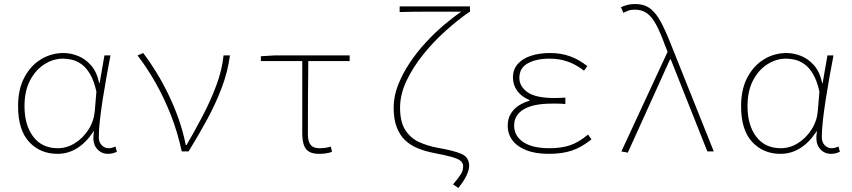

<svg xmlns="http://www.w3.org/2000/svg" viewBox="-20 -754 4240 956"><path d="M266 12Q180 12 125 -47.5Q70 -107 70 -225Q70 -310 101.5 -369Q133 -428 184.5 -459Q236 -490 296 -490Q332 -490 368.5 -475.5Q405 -461 433.5 -428.5Q462 -396 474 -340H476L500 -478H530Q520 -426 510 -370Q500 -314 491.5 -259.5Q483 -205 477.5 -156.5Q472 -108 472 -70Q472 -46 486.5 -31Q501 -16 520 -16Q529 -16 538.5 -18.5Q548 -21 555 -24L562 2Q555 5 544 8.5Q533 12 518 12Q482 12 460 -16.5Q438 -45 448 -100H446Q372 12 266 12ZM268 -16Q313 -16 353.5 -41.5Q394 -67 421 -109.5Q448 -152 452 -202L460 -298Q448 -352 428.5 -385Q409 -418 385.5 -434.5Q362 -451 338.5 -456.5Q315 -462 294 -462Q245 -462 201 -434Q157 -406 129.5 -353.5Q102 -301 102 -225Q102 -131 145.5 -73.5Q189 -16 268 -16Z M885 0Q864 -97 830.5 -182Q797 -267 755 -341Q713 -415 665 -478L693 -490Q726 -447 758.5 -394Q791 -341 819.5 -282Q848 -223 870 -160Q892 -97 905 -32H909Q948 -99 988 -175Q1028 -251 1057 -328.5Q1086 -406 1093 -478H1125Q1114 -396 1084 -317Q1054 -238 1011.5 -159.5Q969 -81 919 0Z M1569 12Q1538 12 1519.5 1.5Q1501 -9 1493 -32Q1485 -55 1485 -92V-450H1279V-474L1345 -478H1721V-450H1515Q1514 -359 1513.5 -268.5Q1513 -178 1513 -86Q1513 -50 1526.5 -33Q1540 -16 1571 -16Q1585 -16 1600 -18Q1615 -20 1627 -24L1633 2Q1624 6 1606.5 9Q1589 12 1569 12Z M2262 182 2236 164Q2266 128 2276 111.5Q2286 95 2286 74Q2286 58 2274 47.5Q2262 37 2231 28Q2200 19 2142 8Q2100 0 2063 -14.5Q2026 -29 1998.5 -54.5Q1971 -80 1955.5 -120Q1940 -160 1940 -218Q1940 -274 1962 -330.5Q1984 -387 2020 -441Q2056 -495 2100.5 -543Q2145 -591 2191 -630Q2237 -669 2277 -696Q2247 -696 2207 -696Q2167 -696 2123.5 -696Q2080 -696 2039.5 -695.5Q1999 -695 1970 -694V-722H2320V-694H2316Q2260 -655 2199.5 -601Q2139 -547 2087.5 -483Q2036 -419 2004 -351.5Q1972 -284 1972 -218Q1972 -147 1998 -106.5Q2024 -66 2067 -46.5Q2110 -27 2160 -18Q2236 -5 2276 11.5Q2316 28 2316 72Q2316 91 2303.5 118.5Q2291 146 2262 182Z M2712 12Q2646 12 2600.5 -6Q2555 -24 2531.5 -55.5Q2508 -87 2508 -128Q2508 -164 2524 -189Q2540 -214 2564.5 -229.5Q2589 -245 2616 -252V-256Q2577 -272 2555.5 -301.5Q2534 -331 2534 -368Q2534 -408 2557.5 -435Q2581 -462 2623 -476Q2665 -490 2718 -490Q2774 -490 2819 -473.5Q2864 -457 2904 -425L2888 -402Q2848 -433 2806.5 -447.5Q2765 -462 2716 -462Q2651 -462 2608.5 -439Q2566 -416 2566 -366Q2566 -324 2606.5 -295Q2647 -266 2740 -266Q2754 -266 2765 -266.5Q2776 -267 2795 -268V-236Q2774 -238 2758.5 -238Q2743 -238 2726 -238Q2635 -238 2587.5 -209.5Q2540 -181 2540 -129Q2540 -77 2585.5 -46.5Q2631 -16 2716 -16Q2773 -16 2816.5 -30Q2860 -44 2908 -84L2925 -60Q2875 -20 2827 -4Q2779 12 2712 12Z M3106 6 3074 0 3304 -496 3292 -526Q3269 -590 3248 -629.5Q3227 -669 3202 -687.5Q3177 -706 3140 -706Q3122 -706 3108.5 -701Q3095 -696 3084 -690L3072 -718Q3084 -724 3102 -729Q3120 -734 3142 -734Q3188 -734 3217.5 -711.5Q3247 -689 3271 -644Q3295 -599 3322 -530L3534 0H3502L3320 -458H3316Z M3866 12Q3780 12 3725 -47.5Q3670 -107 3670 -225Q3670 -310 3701.5 -369Q3733 -428 3784.5 -459Q3836 -490 3896 -490Q3932 -490 3968.5 -475.5Q4005 -461 4033.5 -428.5Q4062 -396 4074 -340H4076L4100 -478H4130Q4120 -426 4110 -370Q4100 -314 4091.5 -259.5Q4083 -205 4077.5 -156.5Q4072 -108 4072 -70Q4072 -46 4086.5 -31Q4101 -16 4120 -16Q4129 -16 4138.5 -18.5Q4148 -21 4155 -24L4162 2Q4155 5 4144 8.5Q4133 12 4118 12Q4082 12 4060 -16.5Q4038 -45 4048 -100H4046Q3972 12 3866 12ZM3868 -16Q3913 -16 3953.5 -41.5Q3994 -67 4021 -109.5Q4048 -152 4052 -202L4060 -298Q4048 -352 4028.5 -385Q4009 -418 3985.5 -434.5Q3962 -451 3938.5 -456.5Q3915 -462 3894 -462Q3845 -462 3801 -434Q3757 -406 3729.5 -353.5Q3702 -301 3702 -225Q3702 -131 3745.5 -73.5Q3789 -16 3868 -16Z"/></svg>

Font: Source Code Pro ExtraLight
Style: Regular
Weight: 200
Monospace: yes
Designer: Paul D. Hunt, Teo Tuominen
Foundry: Adobe
Version: Version 1.026;hotconv 1.1.0;makeotfexe 2.6.0